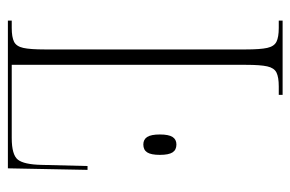

<svg xmlns="http://www.w3.org/2000/svg" viewBox="-148 -606 754 499"><g transform="rotate(90 229.5 -357.0)"><path d="M34 0V-10H53Q77 -10 89 -16Q101 -22 105 -40Q109 -58 109 -96V-618Q109 -656 105 -674Q101 -692 89 -698Q77 -704 53 -704H34V-714H227V-704H205Q181 -704 169 -698Q157 -692 153 -674Q149 -656 149 -619V-10H339Q383 -10 395.5 -26Q408 -42 409 -87L412 -207H422L418 0ZM356 -352Q343 -352 336.5 -362Q330 -372 330 -395Q330 -418 336.5 -428Q343 -438 356 -438Q370 -438 376.5 -428Q383 -418 383 -395Q383 -372 376.5 -362Q370 -352 356 -352Z"/></g></svg>

Font: Noto Serif Display ExtraCondensed ExtraLight
Style: Regular
Weight: 200
Width: 2
Designer: Monotype Design Team
Foundry: Monotype Imaging Inc.
Version: Version 2.009